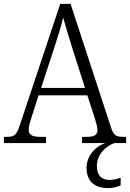

<svg xmlns="http://www.w3.org/2000/svg" viewBox="-21 -734 667 985"><path d="M-1 0H215V-32H184C140 -32 126 -45 126 -70C126 -87 137 -121 143 -139L177 -245H427L464 -132C469 -114 479 -84 479 -69C479 -44 467 -32 425 -32H400V0H520C472 14 423 64 423 127C423 197 465 231 534 231C554 231 579 226 598 217V178C575 186 559 189 541 189C504 189 476 170 476 118C476 54 527 13 566 0H626V-32H612C573 -32 562 -40 549 -79L341 -714H288L84 -102C65 -43 55 -32 17 -32H-1ZM190 -283 259 -494C276 -548 295 -606 303 -644C314 -603 332 -545 351 -484L415 -283Z"/></svg>

Font: Noto Serif Thai SemiCondensed Light
Style: Regular
Weight: 300
Width: 4
Designer: Monotype Design Team
Foundry: Monotype Imaging Inc.
Version: Version 2.002